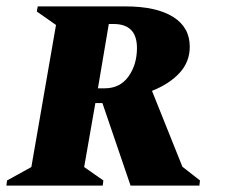

<svg xmlns="http://www.w3.org/2000/svg" viewBox="-50 -580 712 600"><path d="M-30 0 -28 -16 48 -58 125 -502 65 -544 68 -560H342Q438 -560 490.5 -527.5Q543 -495 543 -434Q543 -387 511.5 -352.5Q480 -318 425 -296L520 -59L575 -16L573 0H358L270 -258H248L213 -58L273 -16L271 0ZM305 -505H290L256 -304H277Q325 -304 351.5 -341Q378 -378 378 -430Q378 -505 305 -505Z"/></svg>

Font: Spectral SC ExtraBold
Style: Italic
Weight: 800
Italic angle: -10°
Designer: Jean-Baptiste Levee
Foundry: Production Type
Version: Version 2.001